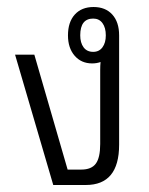

<svg xmlns="http://www.w3.org/2000/svg" viewBox="-20 -528 424 548"><path d="M132 0 23 -372H78L173 -44H212Q241 -44 253.5 -61Q266 -78 266 -117V-328Q266 -341 267 -351Q256 -347 243 -347Q212 -347 193 -369Q174 -391 174 -427Q174 -465 193.5 -486.5Q213 -508 247 -508Q281 -508 300.5 -486.5Q320 -465 320 -427V-115Q320 0 225 0ZM246 -380Q263 -380 272.5 -393Q282 -406 282 -427Q282 -449 272.5 -462Q263 -475 246 -475Q209 -475 209 -427Q209 -406 218.5 -393Q228 -380 246 -380Z"/></svg>

Font: Noto Sans Thai Looped UI Narrow Light
Style: Regular
Weight: 300
Width: 4
Designer: Cadson Demak Team
Foundry: Cadson Demak Co., Ltd.
Version: Version 1.000